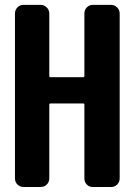

<svg xmlns="http://www.w3.org/2000/svg" viewBox="-20 -750 540 770"><path d="M424.8 -730.5Q439.5 -730.5 449.7 -720.2Q460 -710 460 -695.3V-35.2Q460 -20.5 450.2 -10.3Q440.4 0 424.8 0H352.5Q337.9 0 328.1 -9.8Q318.4 -19.5 318.4 -35.2V-330.1Q318.4 -335 313.5 -335H182.6Q177.7 -335 177.7 -330.1V-35.2Q177.7 -20.5 168 -10.3Q158.2 0 142.6 0H75.2Q60.5 0 50.3 -9.8Q40 -19.5 40 -35.2V-695.3Q40 -710 49.8 -720.2Q59.6 -730.5 75.2 -730.5H142.6Q157.2 -730.5 167.5 -720.2Q177.7 -710 177.7 -695.3V-445.3Q177.7 -440.4 182.6 -440.4H313.5Q318.4 -440.4 318.4 -445.3V-695.3Q318.4 -710 328.1 -720.2Q337.9 -730.5 352.5 -730.5Z"/></svg>

Font: Rounded-L Mgen+ 1mn bold
Style: Bold
Weight: 700
Designer: [Source Han Sans]
Ryoko NISHIZUKA  (kana & ideographs); Paul D. Hunt (Latin, Greek & Cyrillic); Wenlong ZHANG  (bopomofo
Version: Version 1.059.20150602